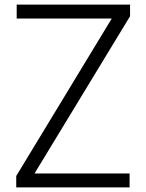

<svg xmlns="http://www.w3.org/2000/svg" viewBox="-20 -820 640 840"><path d="M51 0V-50L469 -739H53V-800H549V-749L131 -61H547V0Z"/></svg>

Font: Victor Mono Light
Style: Regular
Weight: 300
Monospace: yes
Designer: Rune Bjørnerås
Version: Version 1.561;gftools[0.9.30]